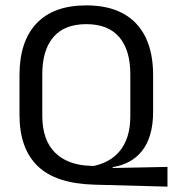

<svg xmlns="http://www.w3.org/2000/svg" viewBox="-20 -671 639 710"><path d="M599.3 -53.8V19.2L329.3 11.9Q185.5 8 118.8 -57.4Q52.1 -122.7 52.1 -245.8V-393.5Q52.1 -517.6 115 -584.4Q178 -651.1 299.1 -651.1Q380 -651.1 434.9 -621.2Q489.8 -591.3 518 -533.8Q546.2 -476.3 546.2 -393.5V-258.2Q546.2 -209 535.2 -172.7Q524.2 -136.4 504.3 -111.8Q484.4 -87.3 457.3 -72.8Q430.3 -58.3 397.7 -53.2L395.8 -49.7ZM315.1 -57.7 326.2 -57.3Q354 -63 378.7 -76.2Q403.4 -89.5 422.1 -111.6Q440.8 -133.7 451.4 -166.1Q461.9 -198.5 461.9 -242.5V-396.8Q461.9 -485.8 420.9 -533.8Q379.9 -581.7 299.1 -581.7Q218.4 -581.7 177.4 -533.8Q136.4 -485.8 136.4 -396.8V-242.7Q136.4 -154.3 182.9 -107.3Q229.5 -60.4 315.1 -57.7Z"/></svg>

Font: Anek Kannada Medium
Style: Regular
Weight: 500
Designer: Vaishnavi Murthy, Maithili Shingre (Kannada) & Yesha Goshar (Latin)
Foundry: Ek Type
Version: Version 1.003